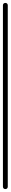

<svg xmlns="http://www.w3.org/2000/svg" viewBox="-20 -1290 73 1310"><path d="M0 -17H33V-1254H0ZM17 -33Q9 -33 4.5 -28.5Q0 -24 0 -17Q0 -9 4.5 -4.5Q9 0 17 0Q24 0 28.5 -4.5Q33 -9 33 -17Q33 -24 28.5 -28.5Q24 -33 17 -33ZM17 -1270Q9 -1270 4.5 -1265.5Q0 -1261 0 -1254Q0 -1246 4.5 -1241.5Q9 -1237 17 -1237Q24 -1237 28.5 -1241.5Q33 -1246 33 -1254Q33 -1261 28.5 -1265.5Q24 -1270 17 -1270Z"/></svg>

Font: Wavefont Light
Style: Regular
Weight: 300
Version: Version 3.004;gftools[0.9.33]